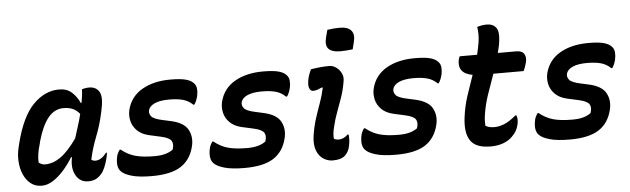

<svg xmlns="http://www.w3.org/2000/svg" viewBox="-49 -944 3727 1135"><g transform="rotate(-5 1815.0 -377.0)"><path d="M309 -547Q356 -547 385 -520Q414 -493 430 -457H435Q439 -479 441.5 -500Q444 -521 444 -536Q464 -543 487 -543Q529 -543 547.5 -510.5Q566 -478 546 -393Q530 -317 503.5 -250.5Q477 -184 463 -117Q472 -109 488 -109Q521 -109 553 -150H559Q558 -142 556 -132.5Q554 -123 551 -111Q544 -84 534 -61.5Q524 -39 512 -26Q496 -8 478 0.5Q460 9 434 9Q386 9 361.5 -33.5Q337 -76 350 -140V-142H345Q319 -99 288 -64.5Q257 -30 224 -9.5Q191 11 159 11Q120 11 93 -10.5Q66 -32 51 -67Q36 -102 33.5 -144Q31 -186 41 -226L47 -251Q86 -406 155 -476.5Q224 -547 309 -547ZM151 -128Q159 -121 168 -117Q177 -113 189 -113Q236 -113 281.5 -145Q327 -177 379 -251Q389 -285 400.5 -319.5Q412 -354 421 -392Q389 -435 326 -435Q271 -435 233.5 -388Q196 -341 171 -252L167 -235Q149 -177 151 -128Z M837 -105Q875 -105 901.5 -112.5Q928 -120 947 -134Q958 -166 946.5 -185.5Q935 -205 886 -216L814 -232Q771 -242 745.5 -267.5Q720 -293 712.5 -326Q705 -359 713 -392Q733 -469 801.5 -508.5Q870 -548 969 -548Q1029 -548 1060.5 -539.5Q1092 -531 1107 -514Q1120 -501 1122 -480.5Q1124 -460 1119 -437Q1115 -421 1109.5 -408.5Q1104 -396 1098 -388H1092Q1068 -412 1035 -421.5Q1002 -431 952 -431Q897 -431 865.5 -416.5Q834 -402 828 -377Q824 -358 837.5 -341.5Q851 -325 902 -314L952 -303Q1029 -286 1052.5 -241.5Q1076 -197 1062 -142Q1043 -65 984 -27Q925 11 812 11Q736 11 691.5 -2Q647 -15 630 -34Q606 -58 615 -113Q617 -128 623 -140.5Q629 -153 635 -161H641Q679 -130 723 -117.5Q767 -105 837 -105Z M1387 -105Q1425 -105 1451.5 -112.5Q1478 -120 1497 -134Q1508 -166 1496.5 -185.5Q1485 -205 1436 -216L1364 -232Q1321 -242 1295.5 -267.5Q1270 -293 1262.5 -326Q1255 -359 1263 -392Q1283 -469 1351.5 -508.5Q1420 -548 1519 -548Q1579 -548 1610.5 -539.5Q1642 -531 1657 -514Q1670 -501 1672 -480.5Q1674 -460 1669 -437Q1665 -421 1659.5 -408.5Q1654 -396 1648 -388H1642Q1618 -412 1585 -421.5Q1552 -431 1502 -431Q1447 -431 1415.5 -416.5Q1384 -402 1378 -377Q1374 -358 1387.5 -341.5Q1401 -325 1452 -314L1502 -303Q1579 -286 1602.5 -241.5Q1626 -197 1612 -142Q1593 -65 1534 -27Q1475 11 1362 11Q1286 11 1241.5 -2Q1197 -15 1180 -34Q1156 -58 1165 -113Q1167 -128 1173 -140.5Q1179 -153 1185 -161H1191Q1229 -130 1273 -117.5Q1317 -105 1387 -105Z M1803 -536Q1831 -541 1859 -543.5Q1887 -546 1912 -546Q1934 -546 1953.5 -532Q1973 -518 1983.5 -496Q1994 -474 1989 -449Q1981 -399 1966 -355.5Q1951 -312 1935.5 -271Q1920 -230 1910 -187Q1903 -159 1902 -143.5Q1901 -128 1902 -116Q1907 -112 1915 -110Q1923 -108 1931 -108Q1960 -108 1985 -133H1991Q1996 -101 1987 -63Q1984 -47 1977.5 -35Q1971 -23 1961 -12Q1937 12 1885 12Q1856 12 1830 -4.5Q1804 -21 1790.5 -55Q1777 -89 1784 -141Q1792 -195 1806.5 -241Q1821 -287 1837 -330.5Q1853 -374 1863 -421L1859 -424Q1844 -417 1831 -412.5Q1818 -408 1805 -408Q1789 -408 1782 -427.5Q1775 -447 1785 -489Q1791 -511 1803 -536ZM1920 -760Q1938 -763 1957.5 -764.5Q1977 -766 1993 -766Q2042 -766 2061.5 -742.5Q2081 -719 2070 -676L2059 -632Q2042 -630 2023 -628.5Q2004 -627 1987 -627Q1935 -627 1915.5 -649Q1896 -671 1909 -719Z M2287 -105Q2325 -105 2351.5 -112.5Q2378 -120 2397 -134Q2408 -166 2396.5 -185.5Q2385 -205 2336 -216L2264 -232Q2221 -242 2195.5 -267.5Q2170 -293 2162.5 -326Q2155 -359 2163 -392Q2183 -469 2251.5 -508.5Q2320 -548 2419 -548Q2479 -548 2510.5 -539.5Q2542 -531 2557 -514Q2570 -501 2572 -480.5Q2574 -460 2569 -437Q2565 -421 2559.5 -408.5Q2554 -396 2548 -388H2542Q2518 -412 2485 -421.5Q2452 -431 2402 -431Q2347 -431 2315.5 -416.5Q2284 -402 2278 -377Q2274 -358 2287.5 -341.5Q2301 -325 2352 -314L2402 -303Q2479 -286 2502.5 -241.5Q2526 -197 2512 -142Q2493 -65 2434 -27Q2375 11 2262 11Q2186 11 2141.5 -2Q2097 -15 2080 -34Q2056 -58 2065 -113Q2067 -128 2073 -140.5Q2079 -153 2085 -161H2091Q2129 -130 2173 -117.5Q2217 -105 2287 -105Z M2989 -159Q2999 -135 2990 -101Q2985 -82 2976.5 -67Q2968 -52 2951 -35Q2929 -13 2896.5 -1Q2864 11 2822 11Q2734 11 2702.5 -36Q2671 -83 2683 -174Q2691 -239 2711 -299.5Q2731 -360 2752 -420Q2661 -436 2679 -519Q2682 -529 2686 -536H2789Q2793 -554 2797 -572.5Q2801 -591 2804 -609Q2811 -656 2804 -700Q2821 -705 2834.5 -707Q2848 -709 2862 -709Q2897 -709 2915 -686.5Q2933 -664 2927 -612Q2925 -593 2921 -574Q2917 -555 2912 -536H3022Q3056 -536 3068 -515.5Q3080 -495 3072 -464Q3068 -451 3064 -439Q3060 -427 3054 -416H2875Q2854 -357 2834 -299.5Q2814 -242 2805 -185Q2801 -160 2800.5 -144Q2800 -128 2801 -114Q2820 -101 2854 -101Q2881 -101 2912 -113Q2943 -125 2983 -159Z M3317 -105Q3355 -105 3381.5 -112.5Q3408 -120 3427 -134Q3438 -166 3426.5 -185.5Q3415 -205 3366 -216L3294 -232Q3251 -242 3225.5 -267.5Q3200 -293 3192.5 -326Q3185 -359 3193 -392Q3213 -469 3281.5 -508.5Q3350 -548 3449 -548Q3509 -548 3540.5 -539.5Q3572 -531 3587 -514Q3600 -501 3602 -480.5Q3604 -460 3599 -437Q3595 -421 3589.5 -408.5Q3584 -396 3578 -388H3572Q3548 -412 3515 -421.5Q3482 -431 3432 -431Q3377 -431 3345.5 -416.5Q3314 -402 3308 -377Q3304 -358 3317.5 -341.5Q3331 -325 3382 -314L3432 -303Q3509 -286 3532.5 -241.5Q3556 -197 3542 -142Q3523 -65 3464 -27Q3405 11 3292 11Q3216 11 3171.5 -2Q3127 -15 3110 -34Q3086 -58 3095 -113Q3097 -128 3103 -140.5Q3109 -153 3115 -161H3121Q3159 -130 3203 -117.5Q3247 -105 3317 -105Z"/></g></svg>

Font: Recursive Sn Csl St SmB
Style: Italic
Weight: 600
Italic angle: -15°
Version: Version 1.079;hotconv 1.0.112;makeotfexe 2.5.65598; ttfautoh